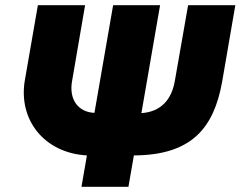

<svg xmlns="http://www.w3.org/2000/svg" viewBox="-20 -720 927 740"><path d="M350 -285H409L380 -121H333H315L344 -285ZM492 -121H428L455 -284H512H525L496 -121ZM597 -700 525 -284C598 -289 641 -333 654 -409L705 -700H887L836 -404C804 -227 719 -122 496 -121L475 0H294L315 -121C151 -130 49 -258 76 -412L126 -700H308L258 -409C245 -339 279 -288 344 -285L416 -700Z"/></svg>

Font: Fixel Display ExtraBold
Style: Italic
Weight: 800
Italic angle: -10°
Designer: AlfaBravo + MacPaw
Foundry: Kyrylo Tkachov, Marchela Mozhyna, Serhii Makarenko, Maria Weinstein, Zakhar Kryvoshyya
Version: Version 1.210;Glyphs 3.2 (3217)